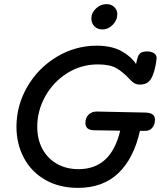

<svg xmlns="http://www.w3.org/2000/svg" viewBox="-20 -913 791 933"><path d="M161 -297Q161 -236 186 -189.5Q211 -143 256.5 -117Q302 -91 362 -91Q520 -91 564 -278L436 -280Q395 -281 395 -316Q395 -341 410.5 -356Q426 -371 450 -371L688 -366Q711 -365 722 -356.5Q733 -348 733 -331Q733 -307 719.5 -291.5Q706 -276 683 -277H660Q630 -143 555 -71.5Q480 0 359 0Q268 0 200 -39Q132 -78 96 -146Q60 -214 60 -297Q60 -401 113 -492Q166 -583 256 -637Q346 -691 450 -691Q522 -691 569.5 -665Q617 -639 641 -602L647 -627Q652 -647 662.5 -655Q673 -663 695 -663Q716 -663 729 -654Q742 -645 741 -628Q738 -598 730 -570Q722 -542 712 -527Q695 -502 660 -502Q646 -502 635 -507.5Q624 -513 610 -528Q578 -563 546 -581.5Q514 -600 456 -600Q374 -600 306.5 -557.5Q239 -515 200 -445Q161 -375 161 -297ZM424 -823Q424 -851 446.5 -872Q469 -893 498 -893Q520 -893 535 -879Q550 -865 550 -844Q550 -815 528 -792.5Q506 -770 477 -770Q454 -770 439 -785Q424 -800 424 -823Z"/></svg>

Font: Mali Medium
Style: Italic
Weight: 500
Italic angle: -10°
Version: Version 1.000; ttfautohint (v1.6)